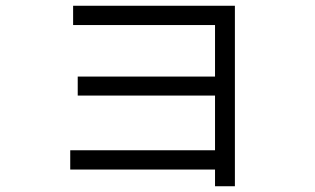

<svg xmlns="http://www.w3.org/2000/svg" viewBox="-20 -595 1096 667"><path d="M727 -6H224V-73H727V-263H250V-329H727V-508H234V-575H796V52H727Z"/></svg>

Font: PlemolJP
Style: Regular
Weight: 400
Monospace: yes
Version: v2.0.4; ttfautohint (v1.8.4.7-5d5b-dirty) -l 6 -r 45 -G 200 